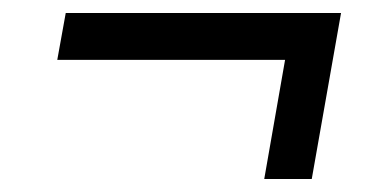

<svg xmlns="http://www.w3.org/2000/svg" viewBox="-20 -426 596 295"><path d="M459 -151H386L418 -334H68L81 -406H504Z"/></svg>

Font: Cabin
Style: Medium Italic
Weight: 500
Designer: Pablo Impallari
Foundry: Pablo Impallari. www.impallari.com Igino Marini. www.ikern.com
Version: Version 1.005